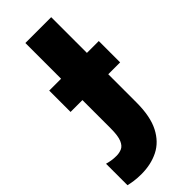

<svg xmlns="http://www.w3.org/2000/svg" viewBox="-363 -760 1030 1030"><g transform="rotate(-45 152.0 -245.0)"><path d="M29 224Q-3 224 -26.5 220.5Q-50 217 -67 213V50Q-53 54 -36 57Q-19 60 3 60Q24 60 43 52Q62 44 73.5 17Q85 -10 85 -67V-281H-5V-443H85V-714H281V-443H371V-281H281V-67Q281 39 248 103Q215 167 158 195.5Q101 224 29 224Z"/></g></svg>

Font: Noto Sans Black
Style: Regular
Weight: 900
Designer: Monotype Design Team
Foundry: Monotype Imaging Inc.
Version: Version 2.007